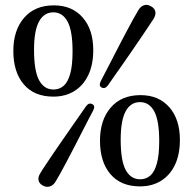

<svg xmlns="http://www.w3.org/2000/svg" viewBox="-20 -734 775 770"><path d="M196 -712.5Q269 -712.5 311.5 -664Q354 -615.5 354 -533Q354 -475 334.2 -433.2Q314.5 -391.5 278.5 -369Q242.5 -346.5 194 -346.5Q117.5 -346.5 75.5 -395.5Q33.5 -444.5 33.5 -530Q33.5 -612.5 76.5 -662.5Q119.5 -712.5 196 -712.5ZM271 -528Q271 -610.5 251 -647.5Q231 -684.5 194 -684.5Q156.5 -684.5 136.5 -647.8Q116.5 -611 116.5 -534Q116.5 -449.5 136.8 -412.2Q157 -375 194.5 -375Q218.5 -375 235.5 -390Q252.5 -405 261.8 -438.8Q271 -472.5 271 -528ZM413.5 -392.5Q407 -384 401 -381.8Q395 -379.5 387.5 -383Q380.5 -387 380.2 -393.8Q380 -400.5 384.5 -409.5Q392.5 -424.5 404.2 -447.2Q416 -470 429.8 -496.8Q443.5 -523.5 458.2 -552Q473 -580.5 487.2 -607.2Q501.5 -634 513.8 -656.5Q526 -679 535 -693.5Q544 -708.5 557.5 -713Q571 -717.5 586 -708.5Q600.5 -700.5 603 -687.5Q605.5 -674.5 596.5 -659.5Q588.5 -647 574.8 -626.5Q561 -606 544 -580.8Q527 -555.5 508.5 -528.8Q490 -502 472 -476.2Q454 -450.5 438.8 -429Q423.5 -407.5 413.5 -392.5ZM324 -306.5Q330.5 -315.5 336.8 -317.8Q343 -320 350 -316.5Q357.5 -312.5 357.8 -305.5Q358 -298.5 353 -289.5Q345 -274.5 333.2 -252Q321.5 -229.5 307.8 -202.5Q294 -175.5 279.2 -146.8Q264.5 -118 250.2 -91.2Q236 -64.5 223.8 -42Q211.5 -19.5 202.5 -5Q193.5 9.5 179.8 13.8Q166 18 151.5 10Q137 2 134.5 -11.2Q132 -24.5 141.5 -39Q149 -52 162.8 -72.5Q176.5 -93 193.5 -118.2Q210.5 -143.5 229.2 -170.2Q248 -197 265.8 -222.8Q283.5 -248.5 298.8 -270.2Q314 -292 324 -306.5ZM543.5 -352.5Q616.5 -352.5 659 -304Q701.5 -255.5 701.5 -173Q701.5 -115 681.8 -73.2Q662 -31.5 626 -9Q590 13.5 541.5 13.5Q465 13.5 423 -35.5Q381 -84.5 381 -170Q381 -252.5 424 -302.5Q467 -352.5 543.5 -352.5ZM618.5 -168Q618.5 -250.5 598.5 -287.5Q578.5 -324.5 541.5 -324.5Q504 -324.5 484 -287.8Q464 -251 464 -174Q464 -89.5 484.2 -52.2Q504.5 -15 542 -15Q566 -15 583 -30Q600 -45 609.2 -78.8Q618.5 -112.5 618.5 -168Z"/></svg>

Font: Fraunces 18pt
Style: Regular
Weight: 400
Version: Version 1.000;[b76b70a41]